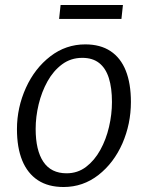

<svg xmlns="http://www.w3.org/2000/svg" viewBox="-20 -742 594 770"><path d="M235 8Q173.5 8 132 -19.2Q90.5 -46.5 69.2 -98.2Q48 -150 48 -224Q48 -310.5 84 -390Q119.5 -468 181.8 -516Q244 -564 322 -564Q382.5 -564 423.2 -537Q464 -510 484.5 -458.5Q505 -407 505 -333Q505 -245.5 471 -167Q436.5 -88.5 374.8 -40.2Q313 8 235 8ZM247 -47Q291.5 -47 325.2 -72.8Q359 -98.5 382.2 -140.5Q405.5 -182.5 417.2 -233Q429 -283.5 429 -333Q429 -389.5 416.5 -429Q404 -468.5 377.8 -489.2Q351.5 -510 310 -510Q264 -510 229 -484Q194 -458 170.5 -415.8Q147 -373.5 135 -323.5Q123 -273.5 123 -225Q123 -139 154 -93Q185 -47 247 -47ZM467 -666H217L223 -722H473Z"/></svg>

Font: Merriweather Sans Variable Regular
Style: Italic
Weight: 300
Italic angle: -8°
Designer: Eben Sorkin
Foundry: Eben Sorkin
Version: Version 2.001